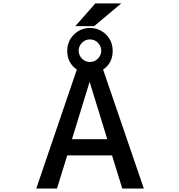

<svg xmlns="http://www.w3.org/2000/svg" viewBox="-20 -1093 1040 1114"><path d="M547.9 -752.9Q567.4 -772.5 567.4 -798.8Q567.4 -825.2 548.3 -844.7Q529.3 -864.3 502 -864.3Q474.6 -864.3 455.6 -844.7Q436.5 -825.2 436.5 -798.8Q436.5 -772.5 455.6 -752.9Q474.6 -733.4 502 -733.4Q529.3 -733.4 547.9 -752.9ZM370.1 -191.4 310.5 1H190.4L425.8 -689.5Q370.1 -727.5 370.1 -797.9Q370.1 -853.5 408.7 -892.1Q447.3 -930.7 502 -930.7Q556.6 -930.7 595.2 -892.6Q633.8 -854.5 633.8 -797.9Q633.8 -726.6 578.1 -689.5L814.5 1H689.5L629.9 -191.4ZM397.5 -285.2H602.5L500 -618.2ZM533.2 -1073.2H683.6L526.4 -941.4H417Z"/></svg>

Font: GenEi Gothic M SemiBold
Style: Regular
Weight: 500
Designer: o_tamon (Modified); [Source Han Sans]
Ryoko NISHIZUKA  (kana & ideographs); Paul D. Hunt (Latin, Greek & Cyrillic); Wenl
Version: Version 1.1a;Original Version 1.004